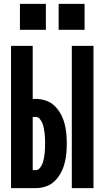

<svg xmlns="http://www.w3.org/2000/svg" viewBox="-20 -972 540 992"><path d="M351 0V-735H463V0ZM37 0V-735H149V-461H164Q191 -461 216.5 -452.5Q242 -444 261 -426Q280 -408 293 -384.5Q306 -361 313 -335.5Q320 -310 322.5 -283.5Q325 -257 325 -231Q325 -204 322.5 -177.5Q320 -151 313 -125.5Q306 -100 293 -76.5Q280 -53 261 -35Q242 -17 216.5 -8.5Q191 0 164 0ZM164 -93Q177 -93 186 -104Q195 -115 199.5 -127Q204 -139 206.5 -152Q209 -165 210.5 -178Q212 -191 212.5 -204.5Q213 -218 213 -231Q213 -244 212.5 -257Q212 -270 210.5 -283Q209 -296 206.5 -309Q204 -322 199.5 -334Q195 -346 186 -357Q177 -368 164 -368H149V-93ZM417 -818H283V-952H417ZM217 -818H83V-952H217Z"/></svg>

Font: Iosevka SS04 Heavy
Style: Regular
Weight: 900
Monospace: yes
Designer: Belleve Invis
Foundry: Belleve Invis
Version: Version 19.0.0; ttfautohint (v1.8.4)